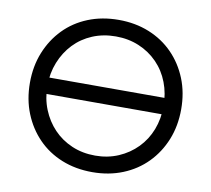

<svg xmlns="http://www.w3.org/2000/svg" viewBox="-86 -888 1092 995"><g transform="rotate(10 460.5 -390.5)"><path d="M131 -348V-434H788V-348ZM461 10Q373 10 300 -19.5Q227 -49 174.5 -103Q122 -157 92.5 -230Q63 -303 63 -391Q63 -478 92.5 -551Q122 -624 174.5 -678Q227 -732 300 -761.5Q373 -791 461 -791Q548 -791 621 -761.5Q694 -732 747 -678Q800 -624 829.5 -551Q859 -478 859 -391Q859 -303 829.5 -230Q800 -157 747 -103Q694 -49 621 -19.5Q548 10 461 10ZM461 -77Q527 -77 583 -101Q639 -125 680.5 -167.5Q722 -210 744 -267Q766 -324 766 -391Q766 -457 744 -514.5Q722 -572 680.5 -614.5Q639 -657 583 -680.5Q527 -704 461 -704Q394 -704 338 -680.5Q282 -657 241.5 -614.5Q201 -572 178 -514.5Q155 -457 155 -391Q155 -324 178 -267Q201 -210 241.5 -167.5Q282 -125 338 -101Q394 -77 461 -77Z"/></g></svg>

Font: Comfortaa SemiBold
Style: Regular
Weight: 600
Designer: Johan Aakerlund
Foundry: Johan Aakerlund
Version: Version 3.104; ttfautohint (v1.8.1.43-b0c9)